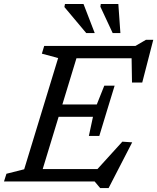

<svg xmlns="http://www.w3.org/2000/svg" viewBox="-40 -930 805 984"><path d="M258 -632.5 174.5 -655 186.5 -694.5H371L159.5 0H-19.5L-7 -39.5L84 -62.5ZM634 -659 655.5 -631.5H295L316 -694.5H654L708 -726H745.5L689 -507H636.5ZM473.5 34 445 0H103.5L124.5 -63.5H486L434 -35.5L587 -204L637.5 -200.5L516.5 34ZM469 -233.5H415.5L436.5 -331.5H204.5L224 -394.5H456L494.5 -491H547.5L508 -362ZM445.5 -760.5H402L290 -894L293 -909.5H388ZM577 -760.5H537.5L474.5 -895.5L476.5 -909.5H566.5Z"/></svg>

Font: Newsreader 10pt
Style: Italic
Weight: 400
Italic angle: -17°
Version: Version 1.003